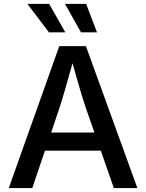

<svg xmlns="http://www.w3.org/2000/svg" viewBox="-20 -964 749 984"><path d="M24.9 0 283.7 -727.5H420.4L684.1 0H563.5L496.6 -191.9H210.4L145.5 0ZM242.2 -284.7H463.9L421.9 -404.8Q407.2 -448.2 390.1 -505.6Q373 -563 351.6 -640.1Q330.1 -562 313.2 -504.2Q296.4 -446.3 282.7 -404.8ZM231 -798.3 120.1 -944.3H231.9L314.5 -798.3ZM395 -798.3 313 -944.3H421.4L477.1 -798.3Z"/></svg>

Font: Inter Medium
Style: Regular
Weight: 500
Designer: Rasmus Andersson
Foundry: rsms
Version: Version 4.001;git-9221beed3